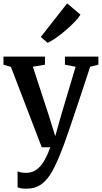

<svg xmlns="http://www.w3.org/2000/svg" viewBox="-20 -896 619 1168"><path d="M138.5 252Q122 252 108.5 249.5Q95 247 87 243.5V146Q93.5 150 108 152.8Q122.5 155.5 137.5 155.5Q160 155.5 180 147.8Q200 140 218.2 122.2Q236.5 104.5 253.2 74.5Q270 44.5 286 0H234L46.5 -489L1 -502.5V-551.5H253.5V-502.5L180 -490L275.5 -198L316 -67.5L353 -198.5L440 -490L375 -502.5V-551.5H578.5V-502.5L528.5 -490Q501.5 -407 477.2 -334.2Q453 -261.5 432.8 -201.5Q412.5 -141.5 397 -96.2Q381.5 -51 371.2 -22.8Q361 5.5 357 14.5Q327.5 91.5 298.5 144.5Q269.5 197.5 231.8 224.8Q194 252 138.5 252ZM269 -636 228 -671 388.5 -875.5 469.5 -807Q458 -788 433.5 -762.2Q409 -736.5 378.8 -710.8Q348.5 -685 319.5 -664.8Q290.5 -644.5 270 -636Z"/></svg>

Font: Merriweather 28pt SemiBold
Style: Regular
Weight: 600
Version: Version 2.100